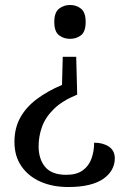

<svg xmlns="http://www.w3.org/2000/svg" viewBox="-20 -559 514 771"><path d="M290 -179Q231 -155 197 -122Q163 -89 149 -50.5Q135 -12 135 28Q135 80 161.5 111.5Q188 143 246 143Q288 143 312.5 125Q337 107 347.5 77.5Q358 48 358 14Q394 14 417.5 30Q441 46 441 77Q441 101 429.5 122Q418 143 395 159Q372 175 337 183.5Q302 192 254 192Q191 192 142.5 170.5Q94 149 66 108.5Q38 68 38 11Q38 -44 61 -86Q84 -128 127 -160.5Q170 -193 229 -218L232 -331H286ZM261 -539Q287 -539 305.5 -524Q324 -509 324 -471Q324 -432 305.5 -417.5Q287 -403 261 -403Q236 -403 217 -417.5Q198 -432 198 -471Q198 -509 217 -524Q236 -539 261 -539Z"/></svg>

Font: Noto Serif Tibetan
Style: Regular
Weight: 400
Designer: Monotype Design Team
Foundry: Monotype Imaging Inc.
Version: Version 2.103